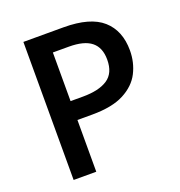

<svg xmlns="http://www.w3.org/2000/svg" viewBox="-129 -823 873 933"><g transform="rotate(-20 307.5 -357.0)"><path d="M301.3 -713.9Q439 -713.9 502.7 -657.2Q566.4 -600.6 566.4 -498.5Q566.4 -436.5 539.8 -384Q513.2 -331.5 452.1 -299.6Q391.1 -267.6 287.1 -267.6H210.9V0H93.8V-713.9ZM293.5 -616.7H210.9V-365.2H274.9Q357.9 -365.2 402.6 -394.8Q447.3 -424.3 447.3 -494.1Q447.3 -556.2 409.9 -586.4Q372.6 -616.7 293.5 -616.7Z"/></g></svg>

Font: Open Sans SemiBold
Style: Regular
Weight: 600
Designer: Monotype Design Team
Foundry: Monotype Imaging Inc.
Version: Version 3.003; ttfautohint (v1.8.4)